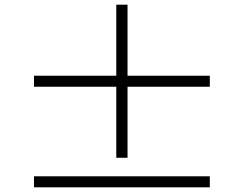

<svg xmlns="http://www.w3.org/2000/svg" viewBox="-20 -808 1040 819"><path d="M524 -438H875V-485H524V-788H476V-485H125V-438H476V-135H524ZM125 -9H875V-56H125Z"/></svg>

Font: Source Han Serif
Style: Bold
Weight: 700
Designer: Ryoko NISHIZUKA 西塚涼子 (kana & ideographs); Frank Grießhammer (Latin, Greek & Cyrillic); Wenlong ZHANG 张文龙 (bopomofo); San
Foundry: Adobe Systems Incorporated
Version: Version 1.001;PS 1.001;hotconv 16.6.54;makeotf.lib2.5.65590